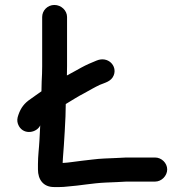

<svg xmlns="http://www.w3.org/2000/svg" viewBox="-20 -732 743 774"><path d="M405.5 4 452.5 2C467.7 1.3 478.9 0.7 489.9 0H605.5C631.2 0 654 -23.3 654 -49C654 -74.9 631 -97 605.5 -97H488.4L488.1 -97C477.1 -96.3 463.5 -95.7 447.6 -95L400.7 -93C368.2 -91.7 339.8 -86.8 310.5 -84C282.8 -81.2 258.7 -76.1 232.6 -75.1C232.6 -79.4 232.9 -87 233.6 -93.9C236.2 -128.7 239 -164.1 240.9 -201.4L244 -262.8C244.7 -280.5 245 -295.6 245.1 -312.6C269.5 -327.1 294 -343.2 319.3 -356.1C345.9 -370.6 360.2 -379.6 382.5 -390C402.8 -398.7 428.7 -403.2 438.6 -428.7C453.4 -466.7 415.3 -506.7 369.7 -488C348.5 -479.5 328.6 -471 307.2 -459.3C292.3 -450.3 270 -439.2 249.7 -427.7C250 -438.7 250.3 -453.5 250.3 -465.7V-663.5C250.3 -690 226.5 -712 199.2 -712C171.7 -712 150 -689.8 150 -663.5V-464.8C150 -444.8 149.3 -424.4 148 -403.6L148 -403.4V-403.2C148 -390.5 147.7 -378.7 147.1 -363.9C134 -354.4 114.9 -341.7 103.1 -332.8C78.4 -316.3 63.9 -297.4 54.3 -269.4L51.2 -259.3C48.1 -247 49.9 -234.8 56.4 -223.4C77.8 -186.6 128.7 -197.3 142.2 -226.6C141.8 -219.4 141.3 -210.3 141 -204.9L139 -165.8C137.3 -132.9 133 -103.6 133 -70.5V-48.9C133 -8.2 154.5 22 197.6 22H220.6C230.7 22 240.9 21.3 251.6 20C304.2 16.1 351.8 6.4 405.5 4Z"/></svg>

Font: HoneyBee
Style: Blk
Weight: 700
Foundry: Cannot Into Space Fonts
Version: Version 0.89